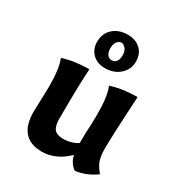

<svg xmlns="http://www.w3.org/2000/svg" viewBox="-157 -745 805 863"><g transform="rotate(30 246.0 -313.5)"><path d="M63 -127 65 -190 67 -257Q67 -355 48 -397Q108 -417 185 -417Q179 -333 179 -157Q179 -119 192.5 -103Q206 -87 237 -87Q280 -87 313 -108Q313 -167 316 -210L317 -257Q317 -355 298 -397Q358 -417 435 -417Q431 -353 427 -264.5Q423 -176 423 -147Q423 -106 431 -82.5Q439 -59 462 -32Q411 5 356 11Q326 -10 317 -49Q290 -21 255.5 -5Q221 11 185 11Q63 11 63 -127ZM153 -542Q153 -585 182 -611.5Q211 -638 258 -638Q299 -638 324 -614.5Q349 -591 349 -551Q349 -510 318.5 -483Q288 -456 242 -456Q202 -456 177.5 -480Q153 -504 153 -542ZM283 -546Q283 -582 254 -593Q238 -593 228.5 -580.5Q219 -568 219 -546Q219 -526 227.5 -514Q236 -502 251 -502Q266 -502 274.5 -513.5Q283 -525 283 -546Z"/></g></svg>

Font: Mirza SemiBold
Style: Regular
Weight: 600
Designer: Arabic design by Kourosh Beigpour, Latin design by Eduardo Tunni, engineering by Lasse Fister
Version: Version 1.0010g